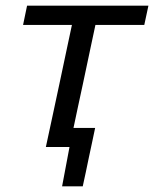

<svg xmlns="http://www.w3.org/2000/svg" viewBox="-20 -516 541 674"><path d="M141 0Q153 -55.5 164 -106.8Q175 -158 188 -219L198.5 -268.5Q208.5 -315.5 216.5 -353.5Q224.5 -391.5 232.5 -428.5H61L75 -496H501L486.5 -428.5H315Q307 -391.5 299 -353.5Q291 -315.5 281 -268.5L270.5 -219Q261.5 -177 253.5 -140.2Q245.5 -103.5 238 -67H314Q308.5 -41.5 303 -14.8Q297.5 12 291.5 39Q286.5 64 281.2 88.5Q276 113 270.5 138H198L224 0Z"/></svg>

Font: Commissioner
Style: Italic
Weight: 400
Italic angle: -12°
Designer: Kostas Bartsokas
Foundry: Kostas Bartsokas
Version: Version 1.000; ttfautohint (v1.8.3)